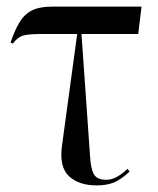

<svg xmlns="http://www.w3.org/2000/svg" viewBox="-20 -556 478 582"><path d="M273 6Q219 6 189 -22Q159 -50 168 -115L214 -453H109Q68 -453 51 -448.5Q34 -444 19 -424L12 -427Q24 -463 38.5 -487.5Q53 -512 76 -524Q99 -536 140 -536H409L399 -453H227L253 -82Q255 -45 264.5 -28Q274 -11 302 -11Q319 -11 335.5 -20.5Q352 -30 366 -44L373 -36Q346 -11 324.5 -2.5Q303 6 273 6Z"/></svg>

Font: Noto Serif Display Condensed
Style: Regular
Weight: 400
Width: 3
Designer: Monotype Design Team
Foundry: Monotype Imaging Inc.
Version: Version 2.009